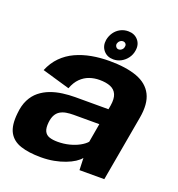

<svg xmlns="http://www.w3.org/2000/svg" viewBox="-140 -896 946 1018"><g transform="rotate(20 333.0 -387.0)"><path d="M202.5 6Q241.5 6 275.8 -0.5Q310 -7 338 -17.8Q366 -28.5 386 -41.5Q406 -54.5 416.5 -68L419 0H559L624.5 -370Q639.5 -453 614 -503.2Q588.5 -553.5 527 -576Q465.5 -598.5 371.5 -598.5Q319.5 -598.5 271.5 -589.8Q223.5 -581 182.2 -562Q141 -543 109.5 -511.2Q78 -479.5 59 -433.5L215.5 -388Q229 -424.5 251 -446Q273 -467.5 300 -476.8Q327 -486 356 -486Q393.5 -486 418.2 -475.8Q443 -465.5 453.2 -442Q463.5 -418.5 457 -378.5L453 -356H265.5Q230.5 -356 195 -351.2Q159.5 -346.5 127.5 -334.5Q95.5 -322.5 69.8 -301.8Q44 -281 27.5 -248.5Q11 -216 7 -170Q-0.5 -101.5 20.2 -63.2Q41 -25 87.5 -9.5Q134 6 202.5 6ZM258 -101.5Q230 -101.5 211 -108Q192 -114.5 183.5 -132Q175 -149.5 178.5 -182.5Q181.5 -208.5 190.8 -224.8Q200 -241 214.8 -249.8Q229.5 -258.5 248.5 -261.8Q267.5 -265 289.5 -265H434.5L416 -159Q403 -144 379 -130.8Q355 -117.5 323.8 -109.5Q292.5 -101.5 258 -101.5ZM386 -613Q409.5 -613 430 -624.2Q450.5 -635.5 464.2 -654.5Q478 -673.5 481.5 -697Q487.5 -732.5 467 -756.5Q446.5 -780.5 411 -780.5Q387 -780.5 366.8 -769.8Q346.5 -759 333.2 -740Q320 -721 315.5 -697Q310 -661.5 330.5 -637.2Q351 -613 386 -613ZM394.5 -672.5Q385.5 -672.5 379.8 -679.8Q374 -687 375 -697Q377.5 -707.5 385.2 -714.2Q393 -721 402.5 -721Q412 -721 418 -714.2Q424 -707.5 421.5 -697Q420.5 -687 412.5 -679.8Q404.5 -672.5 394.5 -672.5Z"/></g></svg>

Font: Anybody
Style: Bold Italic
Weight: 700
Italic angle: -10°
Designer: Tyler Finck
Foundry: Etcetera Type Company
Version: Version 1.113;gftools[0.9.25]